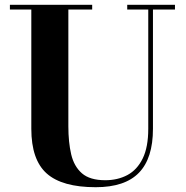

<svg xmlns="http://www.w3.org/2000/svg" viewBox="-20 -770 778 805"><path d="M21.5 -750H366.5V-730H266.6V-240Q266.6 -174.1 278.4 -123.2Q290.3 -72.3 323.6 -43.3Q356.9 -14.4 421.4 -14.4Q473.4 -14.4 514.2 -36.1Q554.9 -57.9 578.2 -105.3Q601.6 -152.8 601.6 -230V-730H513.4V-750H713.6V-730H621.3V-230Q621.3 -106.2 562.5 -45.7Q503.7 14.9 381.3 14.9Q240.5 14.9 175.9 -42.6Q111.3 -100.1 111.3 -230V-730H21.5Z"/></svg>

Font: Bodoni* 11
Style: Bold
Weight: 700
Version: Version 2.000; ttfautohint (v1.8.1)